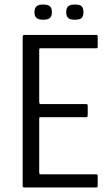

<svg xmlns="http://www.w3.org/2000/svg" viewBox="-20 -827 486 847"><path d="M88 0Q80 0 80 -7V-665Q80 -673 88 -673H403Q409 -673 410 -671.5Q411 -670 411 -665V-623Q411 -617 409.5 -615.5Q408 -614 403 -614H160Q155 -614 154 -612.5Q153 -611 153 -607V-376Q153 -372 155 -370Q157 -368 160 -368H358Q364 -368 365.5 -366.5Q367 -365 367 -358V-320Q367 -314 365.5 -312Q364 -310 358 -310H160Q155 -310 154 -308.5Q153 -307 153 -303V-67Q153 -63 154 -60.5Q155 -58 160 -58H402Q409 -58 410 -56.5Q411 -55 411 -49V-10Q411 -3 409.5 -1.5Q408 0 402 0ZM209 -773Q209 -757 201 -748.5Q193 -740 170 -740Q149 -740 140.5 -748.5Q132 -757 132 -773Q132 -790 140.5 -798.5Q149 -807 170 -807Q193 -807 201 -798.5Q209 -790 209 -773ZM348 -773Q348 -757 341 -748.5Q334 -740 310 -740Q288 -740 280 -748.5Q272 -757 272 -773Q272 -790 280 -798.5Q288 -807 310 -807Q334 -807 341 -798.5Q348 -790 348 -773Z"/></svg>

Font: Glory
Style: Regular
Weight: 400
Designer: Robert Leuschke
Foundry: Robert Leuschke
Version: Version 1.011